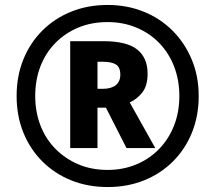

<svg xmlns="http://www.w3.org/2000/svg" viewBox="-20 -744 867 774"><path d="M263 -147V-578H396Q491 -578 533 -544.5Q575 -511 575 -447Q575 -398 553.5 -371Q532 -344 503 -331L606 -147H490L407 -310H373V-147ZM395 -386Q428 -386 446.5 -400.5Q465 -415 465 -443Q465 -473 447.5 -484Q430 -495 395 -495H373V-386ZM414 10Q334 10 267 -17Q200 -44 150.5 -93.5Q101 -143 74 -210Q47 -277 47 -357Q47 -437 74 -504Q101 -571 150.5 -620.5Q200 -670 267 -697Q334 -724 414 -724Q492 -724 559 -697Q626 -670 675.5 -620.5Q725 -571 753 -504Q781 -437 781 -357Q781 -277 754 -210Q727 -143 677.5 -93.5Q628 -44 561 -17Q494 10 414 10ZM414 -59Q476 -59 529 -81Q582 -103 621 -143Q660 -183 681.5 -237.5Q703 -292 703 -357Q703 -421 682 -475.5Q661 -530 622.5 -570Q584 -610 530.5 -632.5Q477 -655 414 -655Q349 -655 296 -633Q243 -611 203.5 -571Q164 -531 143 -476.5Q122 -422 122 -357Q122 -293 143 -238.5Q164 -184 203.5 -144Q243 -104 296 -81.5Q349 -59 414 -59Z"/></svg>

Font: Noto Sans Cherokee
Style: Regular
Weight: 400
Designer: Monotype Design Team
Foundry: Monotype Imaging Inc.
Version: Version 2.001